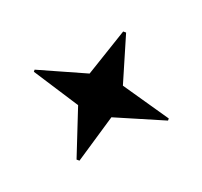

<svg xmlns="http://www.w3.org/2000/svg" viewBox="-109 -710 909 862"><g transform="rotate(20 345.0 -279.0)"><path d="M421 -205 353 27H339L262 -205L24 -278V-288L262 -356L339 -585H353L421 -356L665 -288V-278Z"/></g></svg>

Font: Reggae One
Style: Regular
Weight: 400
Designer: Fontworks Inc.
Foundry: Fontworks Inc.
Version: Version 1.100